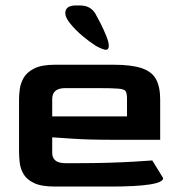

<svg xmlns="http://www.w3.org/2000/svg" viewBox="-20 -686 660 706"><path d="M182 0Q132 0 105 -13Q78 -26 66.5 -46Q55 -66 52.5 -88Q50 -110 50 -128V-320Q50 -335 52.5 -356.5Q55 -378 66.5 -399Q78 -420 105.5 -434Q133 -448 182 -448H397Q463 -448 500.5 -435.5Q538 -423 553.5 -395Q569 -367 569 -320V-172H394Q304 -172 247.5 -176Q191 -180 172 -181V-126Q171 -86 220 -86H271Q325 -86 376.5 -87.5Q428 -89 471 -91.5Q514 -94 540 -96L580 -31Q580 0 383 0ZM172 -258H447V-322Q447 -342 442.5 -350Q438 -358 416 -360Q394 -362 341 -362H220Q172 -362 172 -322ZM380 -518Q380 -531 370.5 -554.5Q361 -578 349 -601.5Q337 -625 330 -637Q321 -651 307.5 -658.5Q294 -666 270 -666H259Q220 -666 220 -637Q220 -622 238.5 -599Q257 -576 282.5 -554.5Q308 -533 330 -519Q346 -509 363 -504Q380 -499 380 -518Z"/></svg>

Font: Goldman
Style: Regular
Weight: 400
Designer: Jaikishan Patel
Version: Version 1.000; ttfautohint (v1.8.3)